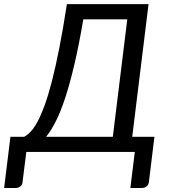

<svg xmlns="http://www.w3.org/2000/svg" viewBox="-69 -736 817 930"><path d="M650.5 -716 571.5 -73.5H679L652 147Q650 159.5 640.8 167Q631.5 174.5 618.5 174.5H562.5L584 0H58.5L40 147Q39 159.5 29.5 167Q20 174.5 7 174.5H-49L-18.5 -73.5H48Q63 -81 79.2 -98Q95.5 -115 112.5 -146.2Q129.5 -177.5 147 -225.2Q164.5 -273 182.2 -341.8Q200 -410.5 218.2 -503Q236.5 -595.5 255 -716ZM334.5 -642.5Q313.5 -518 291.5 -424.5Q269.5 -331 247 -262.5Q224.5 -194 201.2 -148.2Q178 -102.5 154.5 -73.5H477.5L547.5 -642.5Z"/></svg>

Font: Lato
Style: Italic
Weight: 400
Italic angle: -7°
Designer: Lukasz Dziedzic
Foundry: tyPoland Lukasz Dziedzic
Version: Version 2.007; 2014-02-27